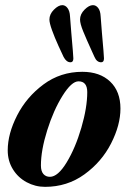

<svg xmlns="http://www.w3.org/2000/svg" viewBox="-20 -712 498 746"><path d="M10 -128Q10 -192 46.5 -263.5Q83 -335 149 -384Q215 -433 300 -433Q368 -433 408 -395Q448 -357 448 -290Q448 -226 411.5 -154.5Q375 -83 308 -34.5Q241 14 155 14Q117 14 83.5 -4Q50 -22 30 -54.5Q10 -87 10 -128ZM319 -354Q319 -396 285 -396Q258 -396 223 -340Q188 -284 163.5 -206Q139 -128 139 -69Q139 -47 148.5 -36Q158 -25 174 -25Q205 -25 239 -81Q273 -137 296 -215.5Q319 -294 319 -354ZM227 -491Q223 -499 207.5 -533Q192 -567 182 -595Q172 -623 172 -636Q172 -657 189.5 -674.5Q207 -692 222 -692Q234 -692 242.5 -680.5Q251 -669 252 -649L257 -585Q265 -495 265 -485Q265 -470 254 -470Q238 -470 227 -491ZM347 -491 337 -513Q316 -559 303.5 -589.5Q291 -620 291 -636Q291 -657 308.5 -674.5Q326 -692 341 -692Q353 -692 361.5 -681Q370 -670 371 -649L376 -585Q384 -495 384 -485Q384 -470 373 -470Q356 -470 347 -491Z"/></svg>

Font: EB Garamond
Style: Bold Italic
Weight: 700
Italic angle: -17.2°
Designer: Georg Duffner and Octavio Pardo
Foundry: Georg Duffner
Version: Version 1.000